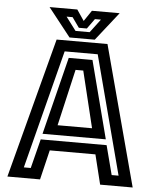

<svg xmlns="http://www.w3.org/2000/svg" viewBox="-58 -907 772 955"><g transform="rotate(5 328.0 -429.0)"><path d="M15 0 199.5 -700H453.5L640.5 0H478L441.5 -148H213.5L178 0ZM92.5 -52.5H127L164 -198.5H493L531 -52.5H565.5L409.5 -645H244.5ZM170.5 -227 267.5 -614.5H386L486.5 -227ZM241.5 -276H413.5L345 -558H306.5ZM262.5 -716 150.5 -858H289L325.5 -804L362 -858H500.5L388.5 -716ZM289.5 -751H360L410.5 -818H380.5L344.5 -768H304.5L269 -818H239Z"/></g></svg>

Font: Tourney SemiBold
Style: Regular
Weight: 600
Version: Version 1.015